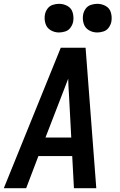

<svg xmlns="http://www.w3.org/2000/svg" viewBox="-30 -985 626 1005"><path d="M-10 0H107L171 -168H348L357 0H474L418 -735H288ZM208 -265 295 -490Q303 -511 311 -531.5Q319 -552 327 -573Q327 -552 328.5 -531.5Q330 -511 331 -490L343 -265ZM479 -815Q495 -815 512 -820.5Q529 -826 539.5 -841Q550 -856 553 -872Q557 -896 550.5 -919Q544 -942 523.5 -953.5Q503 -965 479 -965Q463 -965 446 -959.5Q429 -954 418.5 -939.5Q408 -925 405 -908Q401 -884 408 -861.5Q415 -839 435 -827Q455 -815 479 -815ZM279 -815Q295 -815 312 -820.5Q329 -826 339.5 -841Q350 -856 353 -872Q357 -896 350.5 -919Q344 -942 323.5 -953.5Q303 -965 279 -965Q263 -965 246 -959.5Q229 -954 218.5 -939.5Q208 -925 205 -908Q201 -884 208 -861.5Q215 -839 235 -827Q255 -815 279 -815Z"/></svg>

Font: Iosevka Sparkle SmBdObl
Style: Regular
Weight: 600
Italic angle: -9°
Designer: Belleve Invis
Foundry: Belleve Invis
Version: Version 4.5.0; ttfautohint (v1.8.3)